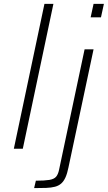

<svg xmlns="http://www.w3.org/2000/svg" viewBox="-20 -763 553 985"><path d="M51 0 208 -743H254L97 0ZM445 -674 460 -743H513L498 -674ZM155 202 164 164Q209 164 233 160Q257 156 267.5 144Q278 132 283 108L414 -510H460L331 97Q325 127 316 147Q307 167 294 178.5Q281 190 262 195Q243 200 217 201Q191 202 155 202Z"/></svg>

Font: Saira SemiExpanded ExtraLight
Style: Italic
Weight: 250
Width: 6
Italic angle: -12°
Designer: Hector Gatti with collaboration of the Omnibus-Type team
Foundry: Omnibus-Type
Version: Version 1.101